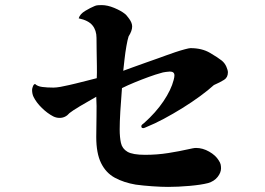

<svg xmlns="http://www.w3.org/2000/svg" viewBox="-20 -766 1040 754"><path d="M875 -482Q875 -462 860 -452.5Q845 -443 820 -432Q798 -412 766 -388.5Q734 -365 697 -342Q660 -319 623.5 -299.5Q587 -280 557 -268Q555 -267 549 -264.5Q543 -262 541 -263Q535 -263 535 -271Q535 -274 539 -277.5Q543 -281 546 -283Q592 -324 622 -368.5Q652 -413 662 -452Q665 -463 665 -470Q665 -485 647 -485Q644 -485 631.5 -483.5Q619 -482 611 -479Q592 -474 564.5 -464Q537 -454 509 -442.5Q481 -431 459 -420Q455 -371 452.5 -328.5Q450 -286 450 -258Q450 -227 455 -204.5Q460 -182 480.5 -170Q501 -158 550 -158Q597 -158 641 -165Q685 -172 720 -180Q729 -182 736.5 -183.5Q744 -185 750 -185Q776 -185 801.5 -170.5Q827 -156 839 -136Q845 -127 846.5 -120Q848 -113 848 -105Q848 -88 834.5 -71Q821 -54 797 -47Q770 -40 724.5 -36Q679 -32 640 -32Q614 -32 578 -34.5Q542 -37 513 -41Q466 -49 431 -68Q396 -87 377 -125.5Q358 -164 358 -228Q358 -267 359 -309.5Q360 -352 358 -386Q324 -367 294 -349Q264 -331 253 -322Q237 -303 214 -303Q201 -303 189 -309Q166 -321 144.5 -342Q123 -363 112 -385Q106 -397 106 -413Q106 -419 109.5 -427.5Q113 -436 118 -436Q127 -427 146 -424.5Q165 -422 190 -422Q201 -422 218 -425Q235 -428 251.5 -432Q268 -436 277 -438Q297 -443 319 -448.5Q341 -454 360 -459Q361 -478 360.5 -507Q360 -536 359.5 -566.5Q359 -597 359 -617Q359 -647 343 -666.5Q327 -686 289 -694Q294 -711 315 -723.5Q336 -736 351 -742Q357 -745 365 -745.5Q373 -746 379 -746Q402 -746 428.5 -735Q455 -724 470 -712Q476 -708 487.5 -692Q499 -676 499 -662Q499 -645 485 -623Q481 -611 476.5 -585.5Q472 -560 469 -533Q466 -506 464 -488Q475 -492 499.5 -501Q524 -510 552.5 -520Q581 -530 603.5 -538Q626 -546 631 -548Q647 -554 668 -561Q689 -568 706 -572.5Q723 -577 728 -577Q773 -577 804.5 -558.5Q836 -540 851 -528Q863 -518 869 -504Q875 -490 875 -482Z"/></svg>

Font: Kaisei Tokumin
Style: Bold
Weight: 700
Designer: Font-Kai, 金井和夫
Foundry: KAZUO KANAI
Version: Version 5.003